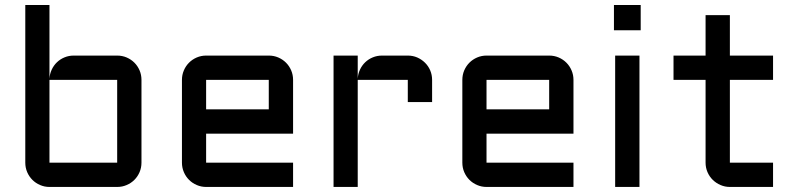

<svg xmlns="http://www.w3.org/2000/svg" viewBox="-20 -740 3160 760"><path d="M540 -96.2Q540 -76.2 532.5 -58.6Q524.9 -41 512 -28.1Q499 -15.1 481.4 -7.6Q463.9 0 443.8 0H175.8Q156.2 0 138.7 -7.6Q121.1 -15.1 108.2 -28.1Q95.2 -41 87.6 -58.6Q80.1 -76.2 80.1 -96.2V-720.2H175.8V-428.2Q176.8 -447.3 184.6 -464.1Q192.4 -481 205.3 -493.4Q218.3 -505.9 235.4 -512.9Q252.4 -520 272 -520H443.8Q463.9 -520 481.4 -512.5Q499 -504.9 512 -491.9Q524.9 -479 532.5 -461.4Q540 -443.8 540 -423.8ZM175.8 -423.8V-96.2H443.8V-423.8Z M1140.1 -210.9H795.9V-96.2H1140.1V0H795.9Q776.4 0 758.8 -7.6Q741.2 -15.1 728.3 -28.1Q715.3 -41 707.8 -58.6Q700.2 -76.2 700.2 -96.2V-423.8Q700.2 -443.8 707.8 -461.4Q715.3 -479 728.3 -491.9Q741.2 -504.9 758.8 -512.5Q776.4 -520 795.9 -520H1043.9Q1064 -520 1081.5 -512.5Q1099.1 -504.9 1112.1 -491.9Q1125 -479 1132.6 -461.4Q1140.1 -443.8 1140.1 -423.8ZM795.9 -423.8V-307.1H1043.9V-423.8Z M1396 -423.8V0H1300.3V-520H1396V-428.2Q1397 -447.3 1404.8 -464.1Q1412.6 -481 1425.5 -493.4Q1438.5 -505.9 1455.6 -512.9Q1472.7 -520 1492.2 -520H1594.2Q1614.3 -520 1631.6 -512.5Q1648.9 -504.9 1662.1 -491.9Q1675.3 -479 1682.9 -461.4Q1690.4 -443.8 1690.4 -423.8V-335.9H1594.2V-423.8Z M2250 -210.9H1905.8V-96.2H2250V0H1905.8Q1886.2 0 1868.7 -7.6Q1851.1 -15.1 1838.1 -28.1Q1825.2 -41 1817.6 -58.6Q1810.1 -76.2 1810.1 -96.2V-423.8Q1810.1 -443.8 1817.6 -461.4Q1825.2 -479 1838.1 -491.9Q1851.1 -504.9 1868.7 -512.5Q1886.2 -520 1905.8 -520H2153.8Q2173.8 -520 2191.4 -512.5Q2209 -504.9 2221.9 -491.9Q2234.9 -479 2242.4 -461.4Q2250 -443.8 2250 -423.8ZM1905.8 -423.8V-307.1H2153.8V-423.8Z M2511.2 -520V0H2415V-520ZM2410.2 -720.2H2516.1V-620.1H2410.2Z M2646 -520H2772.9V-680.2H2869.1V-520H3040V-423.8H2869.1V-96.2H3040V0H2869.1Q2849.6 0 2832 -7.6Q2814.5 -15.1 2801.3 -28.1Q2788.1 -41 2780.5 -58.6Q2772.9 -76.2 2772.9 -96.2V-423.8H2646Z"/></svg>

Font: Aldrich
Style: Regular
Weight: 400
Designer: Matthew Desmond
Foundry: Matthew Desmond
Version: Version 1.001 2011